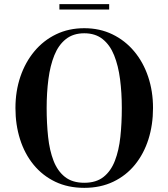

<svg xmlns="http://www.w3.org/2000/svg" viewBox="-20 -896 812 926"><path d="M386.5 10Q308 10 246.5 -19.5Q185 -49 142 -101.5Q99 -154 76.8 -224Q54.5 -294 54.5 -375Q54.5 -456 78.2 -526Q102 -596 145.8 -648.5Q189.5 -701 250.5 -730.5Q311.5 -760 386.5 -760Q461 -760 522 -730.5Q583 -701 627 -648.5Q671 -596 694.5 -526Q718 -456 718 -375Q718 -294 695.8 -224Q673.5 -154 630.8 -101.5Q588 -49 526.2 -19.5Q464.5 10 386.5 10ZM386.5 -14.5Q444 -14.5 479.5 -42.8Q515 -71 534.2 -120.8Q553.5 -170.5 560.5 -236Q567.5 -301.5 567.5 -375Q567.5 -448.5 559 -514Q550.5 -579.5 530.5 -629.2Q510.5 -679 475.2 -707.2Q440 -735.5 386.5 -735.5Q333 -735.5 297.5 -707.2Q262 -679 242 -629.2Q222 -579.5 213.5 -514Q205 -448.5 205 -375Q205 -301.5 212 -236Q219 -170.5 238.2 -120.8Q257.5 -71 293.2 -42.8Q329 -14.5 386.5 -14.5ZM266.5 -850V-876H506.5V-850Z"/></svg>

Font: Bodoni Moda 9pt SemiBold
Style: Regular
Weight: 600
Designer: Owen Earl
Foundry: indestructible type
Version: Version 2.005